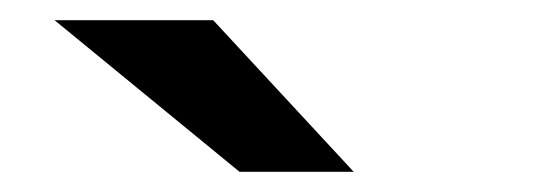

<svg xmlns="http://www.w3.org/2000/svg" viewBox="-20 -782 540 190"><path d="M330 -612H217L34 -762H191Z"/></svg>

Font: D2Coding
Style: Bold
Weight: 700
Monospace: yes
Designer: Yong-Rak Park; Jeong-Hwan Yoon; Sang-Min Lee;
Foundry: NHN Corporation
Version: Version 1.3.2; Build 20180524